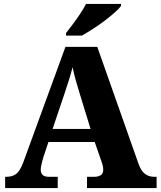

<svg xmlns="http://www.w3.org/2000/svg" viewBox="-20 -951 812 971"><path d="M6 0V-57H15Q41 -57 60.5 -70.5Q80 -84 97 -128L311 -714H472L679 -127Q692 -88 712 -72.5Q732 -57 758 -57H772V0H420V-57H460Q475 -57 488.5 -64.5Q502 -72 502 -92Q502 -105 498.5 -118Q495 -131 492 -138L459 -233H225L199 -155Q196 -143 191 -124.5Q186 -106 186 -93Q186 -57 226 -57H272V0ZM246 -299H438L383 -478Q374 -507 364 -542Q354 -577 347 -611Q339 -579 328 -544.5Q317 -510 307 -480ZM314 -784Q329 -803 348.5 -829Q368 -855 386 -882Q404 -909 415 -931H592V-921Q583 -908 560.5 -888Q538 -868 509 -846Q480 -824 449.5 -804.5Q419 -785 394 -771H314Z"/></svg>

Font: Noto Serif Tamil ExtraBold
Style: Italic
Weight: 800
Italic angle: -12°
Designer: Indian Type Foundry, Tom Grace, and the Monotype Design Team
Foundry: Monotype Imaging Inc.
Version: Version 2.003; ttfautohint (v1.8.4.7-5d5b)